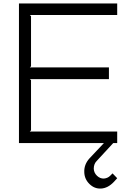

<svg xmlns="http://www.w3.org/2000/svg" viewBox="-20 -830 770 1114"><path d="M633 176 660 204Q646 220 641 225Q606 262 566 264Q528 266 499 237.5Q470 209 469 169Q467 124 500 88L583 0H90V-810H660V-743H153L160 -736V-445L153 -439H612V-371H153L160 -365V-74L153 -67H660V0H637L541 104Q524 121 524 149Q525 173 543 190Q561 207 583 206Q605 204 619 190Q626 184 633 176Z"/></svg>

Font: Sinkin Sans 300 Light
Style: Regular
Weight: 300
Designer: Keith Bates
Foundry: K-Type
Version: Sinkin Sans (version 1.0)  by Keith Bates   •   © 2014   www